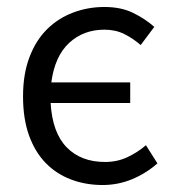

<svg xmlns="http://www.w3.org/2000/svg" viewBox="-20 -518 496 550"><path d="M274 12Q225 12 183 -4Q141 -20 110.5 -51.5Q80 -83 63 -130.5Q46 -178 46 -242Q46 -306 64.5 -354.5Q83 -403 115 -434.5Q147 -466 189.5 -482Q232 -498 279 -498Q327 -498 361.5 -481Q396 -464 422 -441L383 -389Q361 -408 336 -420.5Q311 -433 279 -433Q219 -433 178 -395Q137 -357 127 -282H353V-223H125Q130 -138 171 -96Q212 -54 281 -54Q316 -54 345.5 -68Q375 -82 398 -102L431 -50Q398 -21 358 -4.5Q318 12 274 12Z"/></svg>

Font: Swei Fan Sans CJK TC
Style: Regular
Weight: 400
Version: Version 2.130